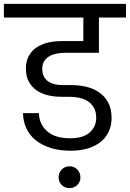

<svg xmlns="http://www.w3.org/2000/svg" viewBox="-47 -760 667 986"><path d="M-27 -740H600V-670H461V-489H290Q269 -489 248 -485.5Q227 -482 209.5 -473Q192 -464 181 -447.5Q170 -431 170 -406Q170 -383 178.5 -367Q187 -351 202 -341Q217 -331 236 -327Q255 -323 276 -323H321Q359 -323 395.5 -314.5Q432 -306 461 -286.5Q490 -267 508 -234.5Q526 -202 526 -154Q526 -117 512.5 -86.5Q499 -56 472.5 -33.5Q446 -11 406.5 1.5Q367 14 315 14Q259 14 214 0Q169 -14 137.5 -39Q106 -64 89 -99.5Q72 -135 71 -179H153Q154 -123 194.5 -86.5Q235 -50 313 -50Q381 -50 414 -80Q447 -110 447 -155Q447 -186 435 -207Q423 -228 403.5 -240.5Q384 -253 359 -258Q334 -263 307 -263H266Q234 -263 202 -270Q170 -277 144.5 -293.5Q119 -310 102.5 -338Q86 -366 86 -408Q86 -447 101.5 -474Q117 -501 142.5 -517.5Q168 -534 200.5 -541.5Q233 -549 267 -549H381V-670H-27ZM310 206Q286 206 270 190Q254 174 254 151Q254 127 270 110.5Q286 94 310 94Q334 94 350 110.5Q366 127 366 151Q366 174 350 190Q334 206 310 206Z"/></svg>

Font: Poppins
Style: Regular
Weight: 400
Designer: Ninad Kale (Devanagari), Jonny Pinhorn (Latin)
Foundry: Indian Type Foundry
Version: Version 3.002 2017